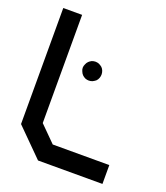

<svg xmlns="http://www.w3.org/2000/svg" viewBox="-119 -703 677 785"><g transform="rotate(20 220.0 -310.5)"><path d="M418 0H137.7L21.5 -116.2V-621.1H103.5V-150.4L171.9 -82H418ZM236.3 -380.9Q228.5 -377.9 220.7 -377.9Q212.9 -377.9 205.1 -380.9Q197.3 -384.8 192.4 -389.6Q186.5 -395.5 183.6 -403.3Q179.7 -411.1 179.7 -418.9Q179.7 -426.8 183.6 -434.6Q186.5 -442.4 192.4 -448.2Q197.3 -453.1 205.1 -457Q212.9 -460 220.7 -460Q228.5 -460 236.3 -457Q244.1 -453.1 250 -448.2Q255.9 -442.4 258.8 -434.6Q261.7 -426.8 261.7 -418.9Q261.7 -411.1 258.8 -403.3Q255.9 -395.5 250 -389.6Q244.1 -384.8 236.3 -380.9Z"/></g></svg>

Font: mr_KirucoupageG
Style: Regular
Weight: 400
Designer: Jan Henkel
Version: Version 1.00 May 25, 2020, initial release